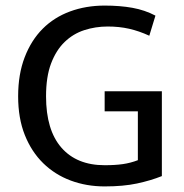

<svg xmlns="http://www.w3.org/2000/svg" viewBox="-20 -659 658 688"><path d="M355 -639Q410 -639 454.5 -631Q499 -623 537 -603L515 -531Q478 -548 442.5 -556Q407 -564 366 -564Q322 -564 282 -551Q242 -538 211.5 -508.5Q181 -479 163 -431.5Q145 -384 145 -314Q145 -193 200 -130Q255 -67 355 -67Q393 -67 420.5 -71Q448 -75 474 -85V-260H355V-332H560V-28Q520 -12 471 -1.5Q422 9 355 9Q290 9 233.5 -12Q177 -33 135 -74Q93 -115 69 -175Q45 -235 45 -314Q45 -393 68.5 -454Q92 -515 133 -556Q174 -597 231 -618Q288 -639 355 -639Z"/></svg>

Font: Ek Mukta
Style: Regular
Weight: 400
Designer: Girish Dalvi and Yashodeep Gholap
Foundry: Ek Type
Version: Version 2.538;PS 1.001;hotconv 16.6.51;makeotf.lib2.5.65220;